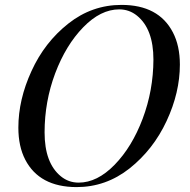

<svg xmlns="http://www.w3.org/2000/svg" viewBox="-20 -742 769 776"><path d="M297.9 -3.9Q373 -3.9 443.4 -76.2Q513.7 -148.4 556.6 -262.2Q599.6 -376.5 600.1 -501Q600.1 -625 533.7 -678.7Q502.4 -704.1 461.9 -704.1Q386.7 -704.1 316.4 -631.8Q246.1 -559.6 203.1 -445.8Q160.2 -331.5 160.2 -207Q160.2 -83 226.1 -29.3Q257.3 -3.9 297.9 -3.9ZM471.2 -722.2Q621.1 -722.2 678.7 -611.3Q707 -557.1 707 -481Q707 -368.2 653.3 -252.9Q599.6 -137.7 503.9 -61.5Q408.2 14.2 289.1 14.2Q139.2 13.7 82 -96.7Q54.2 -150.4 54.2 -226.1Q54.2 -339.4 107.4 -455.1Q160.2 -570.8 255.9 -646.5Q351.6 -722.2 471.2 -722.2Z"/></svg>

Font: PlayfairDisplay-Italic
Style: Italic
Weight: 400
Italic angle: -14°
Designer: Claus Eggers Sørensen
Foundry: Claus Eggers Sørensen
Version: Version 1.002;PS 001.002;hotconv 1.0.70;makeotf.lib2.5.58329